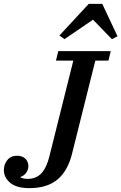

<svg xmlns="http://www.w3.org/2000/svg" viewBox="-48 -963 629 995"><path d="M104 12Q38 12 5 -15.5Q-28 -43 -28 -82Q-28 -111 -10 -133.5Q8 -156 40 -156Q67 -156 83 -141Q99 -126 99 -102Q99 -85 89 -69.5Q79 -54 59 -46V-42Q64 -40 74 -38Q84 -36 95 -36Q140 -36 167 -65.5Q194 -95 208 -153L332 -649H242L254 -698H526L514 -649H446L325 -165Q303 -77 249.5 -32.5Q196 12 104 12ZM260 -779 412 -943H482L561 -775L532 -760L434 -861L286 -760Z"/></svg>

Font: IBM Plex Serif Medm
Style: Italic
Weight: 500
Italic angle: -14°
Designer: Mike Abbink, Paul van der Laan, Pieter van Rosmalen
Foundry: Bold Monday
Version: Version 3.001